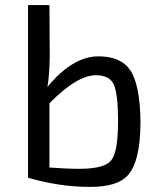

<svg xmlns="http://www.w3.org/2000/svg" viewBox="-20 -720 613 753"><path d="M175 -498Q174 -423 166 -379Q265 -499 366 -499Q453 -499 490 -446Q530 -387 531 -238Q530 -83 479 -30Q438 13 333 13Q213 13 90 -23V-700H174ZM174 -63Q238 -58 292 -58Q390 -58 416 -91Q443 -124 443 -244Q443 -355 425 -391Q408 -425 356 -425Q282 -425 174 -315Z"/></svg>

Font: Taylor Sans
Style: Regular
Weight: 400
Italic angle: -8°
Designer: Natanael Gama
Version: Version 1.001 September 8, 2015